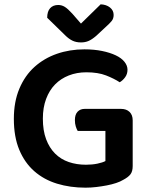

<svg xmlns="http://www.w3.org/2000/svg" viewBox="-20 -851 692 887"><path d="M593 -84Q593 -59 582.5 -45.5Q572 -32 549 -20Q536 -12 516.5 -5.5Q497 1 473.5 5.5Q450 10 425 13Q400 16 375 16Q304 16 243.5 -2.5Q183 -21 138.5 -60Q94 -99 69 -159Q44 -219 44 -302Q44 -381 69.5 -441.5Q95 -502 139.5 -542Q184 -582 243 -602.5Q302 -623 370 -623Q415 -623 451.5 -615.5Q488 -608 514.5 -595.5Q541 -583 555 -565.5Q569 -548 569 -529Q569 -509 558 -494Q547 -479 533 -471Q507 -488 470 -502.5Q433 -517 379 -517Q335 -517 298 -502.5Q261 -488 234.5 -461Q208 -434 193 -394Q178 -354 178 -303Q178 -248 193 -208Q208 -168 234.5 -141.5Q261 -115 297.5 -102.5Q334 -90 377 -90Q406 -90 430 -95Q454 -100 467 -107V-246H339Q334 -254 330 -267Q326 -280 326 -296Q326 -322 338.5 -335Q351 -348 371 -348H539Q564 -348 578.5 -334Q593 -320 593 -295ZM445 -831Q471 -830 488 -816.5Q505 -803 505 -782Q505 -765 495.5 -753.5Q486 -742 467 -725L424 -685Q404 -668 388.5 -661.5Q373 -655 354 -655Q331 -655 314 -663.5Q297 -672 281 -688L198 -769Q198 -798 211.5 -813Q225 -828 249 -828Q265 -828 279 -819.5Q293 -811 314 -788L354 -742Z"/></svg>

Font: Baloo Thambi 2 SemiBold
Style: Regular
Weight: 600
Designer: Aadarsh Rajan and Ek Type
Foundry: Ek Type
Version: Version 1.640;hotconv 1.0.111;makeotfexe 2.5.65597; ttfautoh